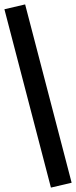

<svg xmlns="http://www.w3.org/2000/svg" viewBox="-30 -780 345 871"><path d="M201 71 -10 -738 84 -760 295 49Z"/></svg>

Font: Nunito Sans 7pt Condensed
Style: Bold
Weight: 700
Width: 3
Designer: Vernon Adams
Foundry: Vernon Adams
Version: Version 3.101;gftools[0.9.27]